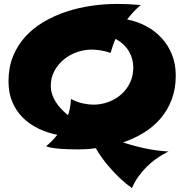

<svg xmlns="http://www.w3.org/2000/svg" viewBox="-20 -735 952 991"><path d="M706.1 -709Q686.5 -691.9 669.2 -673.6Q651.9 -655.3 636.2 -634.8Q687.5 -624.5 733.2 -600.6Q778.8 -576.7 813 -540Q847.2 -503.4 867.2 -454.3Q887.2 -405.3 887.2 -345.2Q887.2 -276.4 866.2 -221.2Q845.2 -166 808.6 -123.3Q772 -80.6 722.2 -50Q672.4 -19.5 615.2 0Q670.9 18.6 731 31.2Q791 43.9 850.1 46.9Q850.6 46.9 841.1 51.3Q831.5 55.7 815.4 65.4Q799.3 75.2 778.8 90.1Q758.3 105 737.1 126Q715.8 147 695.8 174.3Q675.8 201.7 661.1 235.8Q630.4 214.4 598.1 184.1Q570.3 157.7 537.6 119.6Q504.9 81.5 474.1 29.8Q451.2 33.2 428.5 34.7Q405.8 36.1 382.8 36.1Q360.8 36.1 336.9 35.4Q313 34.7 290.8 33Q268.6 31.2 249.3 28.1Q230 24.9 217.8 20Q234.9 5.9 249 -8.8Q263.2 -23.4 275.9 -39.1Q224.6 -49.3 178.7 -71.3Q132.8 -93.3 98.4 -127.2Q64 -161.1 43.9 -208Q23.9 -254.9 23.9 -315.9Q23.9 -386.7 47.1 -444.1Q70.3 -501.5 110.6 -545.7Q150.9 -589.8 205.1 -621.8Q259.3 -653.8 321.8 -674.6Q384.3 -695.3 451.9 -705.1Q519.5 -714.8 585.9 -714.8Q614.7 -714.8 644.3 -713.4Q673.8 -711.9 706.1 -709ZM668 -387.2Q668 -408.2 662.6 -429.2Q657.2 -450.2 646 -469.2Q634.8 -488.3 617.4 -504.9Q600.1 -521.5 576.2 -534.2Q568.4 -517.1 562.3 -498.8Q556.2 -480.5 550.8 -461.9Q522.5 -471.7 497.8 -475.3Q473.1 -479 452.1 -479Q415.5 -479 377.9 -466.1Q340.3 -453.1 310.3 -428.7Q280.3 -404.3 261.2 -369.6Q242.2 -335 242.2 -292Q242.2 -270 248.8 -249.3Q255.4 -228.5 267.3 -209.5Q279.3 -190.4 295.7 -173.1Q312 -155.8 331.1 -140.1Q337.9 -160.6 341.6 -180.9Q345.2 -201.2 346.2 -224.1Q378.4 -207.5 408 -201.2Q437.5 -194.8 462.9 -194.8Q501 -194.8 537.8 -208Q574.7 -221.2 603.8 -246.1Q632.8 -271 650.4 -306.6Q668 -342.3 668 -387.2Z"/></svg>

Font: Shojumaru
Style: Regular
Weight: 400
Version: Version 1.001